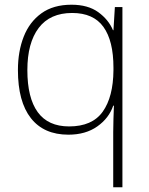

<svg xmlns="http://www.w3.org/2000/svg" viewBox="-20 -560 630 814"><path d="M460 0Q460 -23 461 -56Q462 -89 463 -112H460Q442 -59 392.5 -24Q343 11 270 11Q166 11 111 -59Q56 -129 56 -263Q56 -342 80.5 -404.5Q105 -467 155.5 -503.5Q206 -540 283 -540Q353 -540 396.5 -508.5Q440 -477 459 -432H461L467 -530H499V234H460ZM273 -24Q371 -24 415.5 -86.5Q460 -149 461 -262V-273Q461 -387 418.5 -446Q376 -505 286 -505Q192 -505 144 -441.5Q96 -378 96 -263Q96 -145 140 -84.5Q184 -24 273 -24Z"/></svg>

Font: Noto Sans Gujarati ExtraLight
Style: Regular
Weight: 200
Designer: Jelle Bosma - Monotype Design Team, Universal Thirst
Foundry: Monotype Imaging Inc.
Version: Version 2.106; ttfautohint (v1.8.4.7-5d5b)